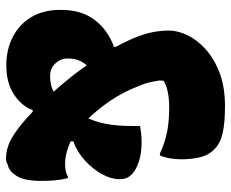

<svg xmlns="http://www.w3.org/2000/svg" viewBox="-85 -672 770 640"><g transform="rotate(90 300.0 -352.0)"><path d="M276 -407Q284 -389 293.5 -371.5Q303 -354 314 -337.5Q325 -321 337 -305.5Q349 -290 362 -275.5Q375 -261 389 -247Q419 -217 456 -200.5Q493 -184 524 -184Q540 -184 549.5 -186Q559 -188 568 -193H574Q579 -172 581 -152Q583 -132 583 -103Q583 -49 566.5 -22.5Q550 4 529 7Q525 10 519.5 11.5Q514 13 508 13Q488 13 465.5 5.5Q443 -2 411 -25.5Q379 -49 331 -97Q311 -118 290 -141Q269 -164 248.5 -189Q228 -214 209 -240Q190 -266 173 -293Q156 -320 140 -346Q119 -384 106 -415.5Q93 -447 87.5 -474.5Q82 -502 82 -528V-532Q82 -559 97 -591Q112 -623 143 -651.5Q174 -680 221.5 -698.5Q269 -717 334 -717Q390 -717 424.5 -709Q459 -701 478 -681Q497 -663 504 -634.5Q511 -606 511 -571Q511 -550 507.5 -531.5Q504 -513 498 -500H492Q455 -517 419.5 -524Q384 -531 339 -531Q309 -531 285.5 -526Q262 -521 249 -512Q249 -508 248.5 -503Q248 -498 249 -494Q251 -481 254 -467Q257 -453 263 -438.5Q269 -424 276 -407ZM198 12Q144 12 101.5 -10.5Q59 -33 36 -73Q13 -113 13 -167V-171Q13 -238 46 -282Q79 -326 136 -347L140 -374L232 -279Q214 -272 201.5 -260Q189 -248 182 -231.5Q175 -215 175 -195V-192Q175 -169 191.5 -151.5Q208 -134 234 -134Q258 -134 276.5 -141.5Q295 -149 314 -167L387 -76H347Q333 -38 294 -13Q255 12 198 12ZM400 -434Q412 -436 425 -437.5Q438 -439 453 -439Q507 -439 542 -420Q577 -401 577 -370V-363Q577 -337 560.5 -307Q544 -277 516 -251Q488 -225 451 -211V-155L367 -244Q386 -283 393 -320.5Q400 -358 400 -406Q400 -413 400 -420Q400 -427 400 -434Z"/></g></svg>

Font: Recursive Casual Black
Style: Regular
Weight: 900
Version: Version 1.047